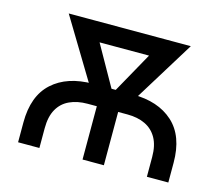

<svg xmlns="http://www.w3.org/2000/svg" viewBox="-81 -634 854 739"><g transform="rotate(15 346.0 -264.5)"><path d="M46.9 0V-78.6Q46.9 -185.1 106 -238.5Q165 -292 267.1 -292H425.8Q527.3 -292 586.4 -238.5Q645.5 -185.1 645.5 -78.6V0H560.1V-78.6Q560.1 -124.5 543.5 -154.1Q526.9 -183.6 496.8 -198Q466.8 -212.4 425.8 -212.4H267.1Q226.1 -212.4 195.6 -198.2Q165 -184.1 148.4 -154.5Q131.8 -125 131.8 -78.6V0ZM303.7 0V-278.8H388.7V0ZM295.4 -217.3 106.9 -529.3H207L374 -233.4L364.3 -217.3ZM335 -217.3 326.7 -236.3 490.2 -529.3H593.3L400.9 -217.3ZM184.1 -452.6V-529.3H532.7V-452.6Z"/></g></svg>

Font: Inter 24pt
Style: Regular
Weight: 400
Designer: Rasmus Andersson
Foundry: rsms
Version: Version 4.001;git-66647c0bb